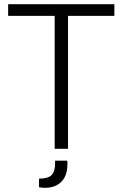

<svg xmlns="http://www.w3.org/2000/svg" viewBox="-20 -713 588 920"><path d="M242 0V-637H19V-693H528V-637H306V0ZM196 187Q178 187 167 184V143Q210 143 227 126Q244 109 244 70V57H302Q303 61 303 65.5Q303 70 303 74Q303 129 274 158Q245 187 196 187Z"/></svg>

Font: Ubuntu Sans Light
Style: Regular
Weight: 300
Designer: Dalton Maag Ltd
Foundry: Dalton Maag Ltd
Version: Version 1.006; ttfautohint (v1.8.4.7-5d5b)